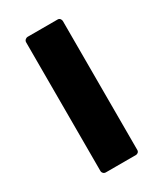

<svg xmlns="http://www.w3.org/2000/svg" viewBox="-139 -562 540 633"><g transform="rotate(-30 131.0 -246.0)"><path d="M60 0C60 5 65 12 73 12H188C193 12 200 8 200 0V-491C200 -496 196 -504 188 -504H73C68 -504 60 -499 60 -491Z"/></g></svg>

Font: Falling Sky
Style: Bd
Weight: 700
Designer: Paul D. Hunt
Foundry: Adobe Systems Incorporated
Version: Version 1.02